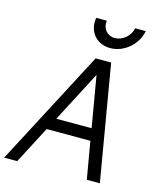

<svg xmlns="http://www.w3.org/2000/svg" viewBox="-155 -1027 948 1124"><g transform="rotate(15 319.0 -465.0)"><path d="M-22 0H57L175 -226H440L479 0H558L439 -700H345ZM214 -299 375 -608 428 -299ZM287 -930C272 -846 327 -780 411 -780C494 -780 572 -846 587 -930H523C514 -882 469 -844 422 -844C375 -844 344 -882 351 -930Z"/></g></svg>

Font: Uncut Sans
Style: Italic
Weight: 400
Italic angle: -10°
Designer: Kasper Nordkvist
Foundry: Uncut Type
Version: Version 1.111;FEAKit 1.0